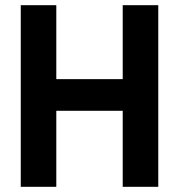

<svg xmlns="http://www.w3.org/2000/svg" viewBox="-20 -720 691 740"><path d="M453 -293H197V0H60V-700H197V-415H453V-700H590V0H453Z"/></svg>

Font: PTSans
Style: Bold
Weight: 700
Designer: A.Korolkova, O.Umpeleva, V.Yefimov
Foundry: ParaType Ltd
Version: Version 2.003W OFL